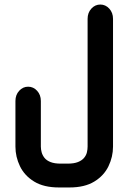

<svg xmlns="http://www.w3.org/2000/svg" viewBox="-20 -651 565 846"><path d="M286 175H240Q173 175 130.5 149Q88 123 68 81.5Q48 40 48 -5V-206Q48 -233 64.5 -251Q81 -269 104 -269Q127 -269 143.5 -251Q160 -233 160 -206V-5Q160 7 163.5 20Q167 33 176 44.5Q185 56 202.5 63Q220 70 248 70H277Q306 70 323.5 63Q341 56 350.5 44.5Q360 33 363 20Q366 7 366 -5V-568Q366 -595 382.5 -613Q399 -631 422 -631Q445 -631 461.5 -613Q478 -595 478 -568V-5Q478 40 458 81.5Q438 123 395.5 149Q353 175 286 175Z"/></svg>

Font: Beiruti
Style: Bold
Weight: 700
Designer: Arlette Boutros
Foundry: Boutros
Version: Version 1.41